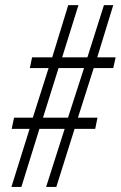

<svg xmlns="http://www.w3.org/2000/svg" viewBox="-20 -734 474 754"><path d="M25.9 -228 35.2 -272H108.9L170.9 -466.8H97.2L106 -508.8H185.1L248 -713.9H288.1L224.1 -508.8H323.2L388.2 -713.9H424.8L361.8 -508.8H434.1L424.8 -466.8H348.1L286.1 -272H362.8L354 -228H272.9L201.2 0H161.1L233.9 -228H134.8L64 0H24.9L96.2 -228ZM148.9 -272H247.1L310.1 -466.8H210Z"/></svg>

Font: TypoPRO Open Sans Condensed
Style: Italic
Weight: 300
Width: 3
Italic angle: -12°
Foundry: Ascender Corporation
Version: Version 1.10